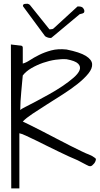

<svg xmlns="http://www.w3.org/2000/svg" viewBox="-20 -1034 544 1041"><path d="M39.1 -793Q40 -793 45.9 -792Q51.8 -791 58.6 -790.5Q65.4 -790 71.8 -789.1Q78.1 -788.1 79.1 -788.1Q84 -788.1 93.8 -786.6Q103.5 -785.2 103.5 -775.4V-689.5Q120.1 -693.4 141.6 -707.5Q163.1 -721.7 192.4 -736.3Q221.7 -751 257.8 -760.7Q293.9 -770.5 340.8 -765.6Q413.1 -751 445.3 -731Q477.5 -710.9 479.5 -687Q481.4 -663.1 459.5 -635.7Q437.5 -608.4 401.4 -579.6Q365.2 -550.8 320.8 -522.5Q276.4 -494.1 233.9 -467.3Q191.4 -440.4 156.2 -417Q121.1 -393.6 103.5 -375Q119.1 -368.2 148.9 -353Q178.7 -337.9 214.4 -319.8Q250 -301.8 288.6 -281.2Q327.1 -260.7 361.3 -243.7Q395.5 -226.6 422.9 -213.4Q450.2 -200.2 461.9 -196.3Q471.7 -191.4 480.5 -187.5Q487.3 -182.6 493.7 -178.7Q500 -174.8 500 -170.9Q500 -167 497.6 -160.2Q495.1 -153.3 490.2 -147.5Q485.4 -141.6 480 -137.2Q474.6 -132.8 469.7 -132.8Q467.8 -132.8 465.3 -133.3Q462.9 -133.8 461.9 -133.8Q460 -134.8 448.7 -140.1Q437.5 -145.5 425.3 -152.3Q413.1 -159.2 401.9 -164.6Q390.6 -169.9 387.7 -170.9Q377 -174.8 353 -186Q329.1 -197.3 299.3 -211.4Q269.5 -225.6 236.3 -242.2Q203.1 -258.8 173.3 -273.4Q143.6 -288.1 119.6 -298.8Q95.7 -309.6 85 -311.5V-12.7H41ZM103.5 -625Q101.6 -607.4 99.6 -584Q97.7 -560.5 95.2 -535.2Q92.8 -509.8 91.3 -484.4Q89.8 -459 89.8 -437.5Q93.8 -442.4 117.2 -454.1Q140.6 -465.8 173.8 -483.4Q207 -501 245.6 -522.5Q284.2 -543.9 318.4 -566.9Q352.5 -589.8 378.4 -612.3Q404.3 -634.8 411.6 -653.8Q418.9 -672.9 403.8 -688.5Q388.7 -704.1 340.8 -712.9Q314.5 -714.8 280.8 -710Q247.1 -705.1 213.4 -693.4Q179.7 -681.6 150.4 -664.6Q121.1 -647.5 103.5 -625ZM104.5 -1003.9Q104.5 -1007.8 108.4 -1010.7Q112.3 -1013.7 128.9 -1013.7Q130.9 -1013.7 135.3 -1011.7Q139.6 -1009.8 141.6 -1007.8L248 -875H252Q265.6 -875 270.5 -879.9L400.4 -999H406.2Q423.8 -999 430.7 -990.2Q437.5 -981.4 437.5 -974.6Q437.5 -967.8 434.1 -964.4Q430.7 -960.9 412.1 -957L258.8 -829.1Q257.8 -829.1 256.3 -828.6Q254.9 -828.1 253.9 -828.1Q244.1 -828.1 234.9 -832Q225.6 -835.9 223.6 -838.9L105.5 -999Q104.5 -1000 104.5 -1001Z"/></svg>

Font: Shadows Into Light
Style: Regular
Weight: 400
Designer: Kimberly Geswein
Foundry: Kimberly Geswein
Version: Version 001.000